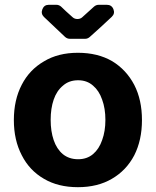

<svg xmlns="http://www.w3.org/2000/svg" viewBox="-20 -775 653 805"><path d="M252.9 -620.1Q230.5 -640.6 164.1 -704.1Q150.4 -717.8 157.7 -736.3Q165 -754.9 184.6 -754.9H215.8Q227.5 -754.9 236.3 -747.1Q252 -731.4 285.2 -702.1Q293 -695.3 304.7 -695.3Q316.4 -695.3 324.2 -702.1L374 -747.1Q382.8 -754.9 394.5 -754.9H427.7Q448.2 -754.9 455.6 -736.3Q462.9 -717.8 448.2 -704.1Q398.4 -657.2 356.4 -620.1Q347.7 -612.3 336.9 -612.3H273.4Q261.7 -612.3 252.9 -620.1ZM306.6 9.8Q223.6 9.8 164.1 -25.4Q103.5 -60.5 71.3 -124Q38.1 -187.5 38.1 -271.5Q38.1 -356.4 71.3 -419.9Q103.5 -482.4 164.1 -517.6Q223.6 -553.7 306.6 -553.7Q389.6 -553.7 450.2 -518.6Q509.8 -482.4 543 -418.9Q575.2 -356.4 575.2 -271.5Q575.2 -187.5 543 -124Q509.8 -60.5 449.2 -25.4Q389.6 9.8 306.6 9.8ZM307.6 -107.4Q344.7 -107.4 370.1 -128.9Q395.5 -150.4 408.2 -187.5Q421.9 -224.6 421.9 -272.5Q421.9 -320.3 408.2 -357.4Q395.5 -394.5 370.1 -416Q344.7 -438.5 307.6 -438.5Q269.5 -438.5 244.1 -416Q217.8 -394.5 205.1 -357.4Q192.4 -320.3 192.4 -272.5Q192.4 -224.6 205.1 -187.5Q217.8 -150.4 243.2 -128.9Q269.5 -107.4 307.6 -107.4Z"/></svg>

Font: DeepSea
Style: Bold
Weight: 700
Designer: Stem
Version: Version 3.019;git-0a5106e0b